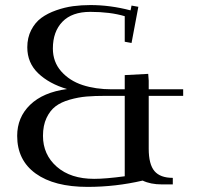

<svg xmlns="http://www.w3.org/2000/svg" viewBox="-20 -729 789 759"><path d="M47.9 -191.9Q47.9 -265.1 99.1 -314.7Q150.4 -364.3 245.1 -377Q174.3 -397.9 131.1 -439.2Q87.9 -480.5 87.9 -542Q87.9 -580.1 103.3 -610.1Q118.7 -640.1 143.3 -658.2Q168 -676.3 201.9 -688.2Q235.8 -700.2 268.8 -704.6Q301.8 -709 337.9 -709Q415.5 -709 496.1 -688L500 -707L526.9 -702.1L500 -559.1L473.1 -564V-665Q415.5 -682.1 336.9 -682.1Q264.6 -682.1 226.8 -643.1Q189 -604 189 -537.1Q189 -484.4 221.9 -447Q254.9 -409.7 306.4 -392.8Q357.9 -376 421.9 -376H473.1V-432.1L565.9 -437L567.9 -410.2V-376H704.1V-350.1H567.9V-141.1Q567.9 -79.6 590.6 -52.7Q613.3 -25.9 663.1 -25.9V0H620.1Q575.2 0 543.9 -15.1Q437 9.8 326.2 9.8Q194.3 9.8 121.1 -43Q47.9 -95.7 47.9 -191.9ZM149.9 -191.9Q149.9 -117.7 204.6 -69.8Q259.3 -22 352.1 -22Q397.5 -22 473.1 -32.2V-350.1H397.9Q354 -350.1 322 -347.4Q290 -344.7 255.6 -335Q221.2 -325.2 199.5 -308.6Q177.7 -292 163.8 -262.5Q149.9 -232.9 149.9 -191.9Z"/></svg>

Font: Dehuti Alt
Style: Bold
Weight: 700
Version: Version 1.2